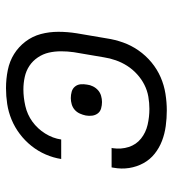

<svg xmlns="http://www.w3.org/2000/svg" viewBox="12 -580 576 640"><g transform="rotate(-90 300.0 -260.0)"><path d="M252 8Q226 8 200 4.5Q174 1 150.5 -8Q127 -17 107.5 -32.5Q88 -48 76 -70Q64 -92 60 -117.5Q56 -143 61 -170L62 -176H127L126 -172Q122 -144 130 -119Q138 -94 158 -78Q178 -62 204 -56Q230 -50 257 -50Q277 -50 297.5 -53.5Q318 -57 337 -66.5Q356 -76 372.5 -91Q389 -106 400.5 -124Q412 -142 419 -162Q426 -182 429 -202L446 -302Q449 -323 449 -344.5Q449 -366 444.5 -385.5Q440 -405 428.5 -422Q417 -439 400.5 -450Q384 -461 363.5 -465.5Q343 -470 322 -470Q295 -470 266.5 -463.5Q238 -457 214.5 -440Q191 -423 175 -397.5Q159 -372 155 -344H90Q94 -370 105 -395.5Q116 -421 133.5 -443Q151 -465 173.5 -482Q196 -499 221.5 -509.5Q247 -520 273.5 -524Q300 -528 326 -528Q357 -528 386.5 -522Q416 -516 440 -501Q464 -486 481.5 -463Q499 -440 506.5 -412Q514 -384 514 -353.5Q514 -323 509 -292L492 -192Q488 -165 478.5 -138Q469 -111 452 -86.5Q435 -62 412 -43Q389 -24 362.5 -12.5Q336 -1 307.5 3.5Q279 8 252 8ZM280 -208Q269 -208 258.5 -211Q248 -214 242 -222Q236 -230 234.5 -240.5Q233 -251 235 -262Q237 -272 241.5 -282Q246 -292 254 -299Q262 -306 272.5 -309Q283 -312 293 -312Q304 -312 314.5 -309Q325 -306 331.5 -298Q338 -290 339 -279.5Q340 -269 338 -258Q337 -248 332 -238Q327 -228 319 -221Q311 -214 300.5 -211Q290 -208 280 -208Z"/></g></svg>

Font: Iosevka Light Extended Oblique
Style: Regular
Weight: 300
Width: 7
Italic angle: -9°
Monospace: yes
Designer: Belleve Invis
Foundry: Belleve Invis
Version: Version 32.5.0; ttfautohint (v1.8.4)